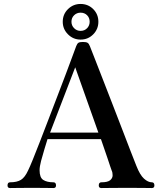

<svg xmlns="http://www.w3.org/2000/svg" viewBox="-20 -950 813 970"><path d="M31 0Q18 0 18 -13Q18 -29 31 -29Q66 -29 86 -41.5Q106 -54 122 -89Q130 -105 145.5 -143Q161 -181 181.5 -234Q202 -287 225 -347Q248 -407 271 -467Q294 -527 313.5 -578.5Q333 -630 346.5 -667Q360 -704 365 -717Q370 -730 376.5 -734Q383 -738 399 -738Q415 -738 422 -734Q429 -730 434 -717Q442 -697 459.5 -652Q477 -607 500 -548Q523 -489 548 -424.5Q573 -360 596.5 -299Q620 -238 639 -188.5Q658 -139 669 -112Q687 -66 707.5 -47.5Q728 -29 747 -29Q760 -29 760 -13Q760 0 747 0Q737 0 706 -0.5Q675 -1 623 -1Q580 -1 541 -0.5Q502 0 492 0Q479 0 479 -13Q479 -29 492 -29Q524 -29 536.5 -39.5Q549 -50 549 -64.5Q549 -79 544 -89Q543 -91 537 -109Q531 -127 522.5 -152.5Q514 -178 505 -203.5Q496 -229 490 -247H220Q214 -227 204.5 -196.5Q195 -166 187.5 -137Q180 -108 180 -90Q180 -53 198.5 -41Q217 -29 250 -29Q263 -29 263 -13Q263 0 250 0Q240 0 212.5 -0.5Q185 -1 141 -1Q102 -1 72 -0.5Q42 0 31 0ZM233 -280H477L360 -610ZM387 -750Q350 -750 323.5 -776.5Q297 -803 297 -840Q297 -878 323.5 -904Q350 -930 387 -930Q425 -930 451 -904Q477 -878 477 -840Q477 -803 451 -776.5Q425 -750 387 -750ZM387 -794Q407 -794 420 -807.5Q433 -821 433 -840Q433 -860 420 -873Q407 -886 387 -886Q368 -886 354.5 -873Q341 -860 341 -840Q341 -821 354.5 -807.5Q368 -794 387 -794Z"/></svg>

Font: Zen Antique
Style: Regular
Weight: 400
Designer: Yoshimichi Ohira
Foundry: Positype
Version: Version 1.001